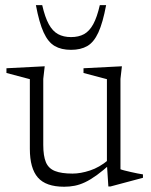

<svg xmlns="http://www.w3.org/2000/svg" viewBox="-20 -700 574 730"><path d="M144.5 -149Q144.5 -107 154.5 -83.2Q164.5 -59.5 189 -49.8Q213.5 -40 256 -40Q286.5 -40 322.2 -51.8Q358 -63.5 391.5 -91.5L403 -79.5Q372 -51.5 347.8 -34Q323.5 -16.5 303.2 -7Q283 2.5 264 6.2Q245 10 224 10Q154.5 10 124 -25Q93.5 -60 93.5 -134V-399L4.5 -422.5V-440.5L150 -448L144.5 -400ZM392 9 386.5 -75.5V-399L297.5 -422.5V-440.5L443.5 -448L438 -400V-56.5Q442.5 -54.5 453.2 -51.8Q464 -49 477.5 -46Q491 -43 503.2 -40.5Q515.5 -38 523.5 -37V-24L400 9ZM250 -559Q279 -559 299.5 -570.2Q320 -581.5 334.5 -608Q349 -634.5 359.5 -680.5H383.5Q371 -613.5 354 -576.5Q337 -539.5 312 -525Q287 -510.5 250 -510.5Q213 -510.5 188 -525Q163 -539.5 146 -576.5Q129 -613.5 116.5 -680.5H140.5Q151 -634.5 165.5 -608Q180 -581.5 200.8 -570.2Q221.5 -559 250 -559Z"/></svg>

Font: Newsreader 16pt 16pt Light
Style: Regular
Weight: 300
Version: Version 1.003